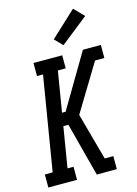

<svg xmlns="http://www.w3.org/2000/svg" viewBox="-143 -1061 812 1137"><g transform="rotate(-15 263.0 -492.5)"><path d="M7 0V-80H55L150 -655H113V-735H289V-655H241L200 -407H222L416 -735H526V-655H469L295 -368L374 -80H427V0H304L218 -328H187L146 -80H183V0ZM312 -791 265 -839 422 -985 481 -925Z"/></g></svg>

Font: Iosevka Slab Medium
Style: Italic
Weight: 500
Italic angle: -9°
Monospace: yes
Designer: Belleve Invis
Foundry: Belleve Invis
Version: Version 11.1.0; ttfautohint (v1.8.3)